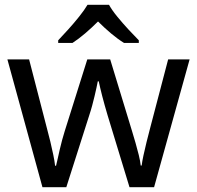

<svg xmlns="http://www.w3.org/2000/svg" viewBox="-20 -786 826 805"><path d="M431 -303Q425 -324 419 -344.5Q413 -365 408.5 -383.5Q404 -402 400 -418Q396 -434 394 -445H390Q388 -434 384.5 -418Q381 -402 376.5 -383Q372 -364 366.5 -343.5Q361 -323 354 -302L258 -1H158L11 -537H102L176 -251Q184 -222 191 -192.5Q198 -163 203.5 -136.5Q209 -110 211 -91H215Q218 -103 222 -121Q226 -139 230.5 -159Q235 -179 240.5 -199Q246 -219 251 -235L346 -537H442L534 -235Q541 -212 548.5 -186Q556 -160 562 -135.5Q568 -111 570 -92H574Q576 -109 581.5 -134.5Q587 -160 594.5 -190.5Q602 -221 610 -251L685 -537H775L626 -1H523ZM437 -766Q449 -744 471.5 -716.5Q494 -689 518.5 -662.5Q543 -636 562 -617V-606H500Q474 -622 446 -645.5Q418 -669 391 -696Q364 -669 337 -646Q310 -623 284 -606H224V-617Q243 -637 266.5 -663Q290 -689 312 -716.5Q334 -744 347 -766Z"/></svg>

Font: Noto Sans Sundanese
Style: Regular
Weight: 400
Designer: Monotype Design Team (Regular), Sérgio L. Martins (other weights)
Foundry: Monotype Imaging Inc.
Version: Version 2.003